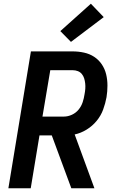

<svg xmlns="http://www.w3.org/2000/svg" viewBox="-20 -1011 640 1031"><path d="M25 0 146 -735H370Q401 -735 431 -728.5Q461 -722 485.5 -706Q510 -690 526.5 -665.5Q543 -641 550 -612Q557 -583 557 -551.5Q557 -520 552 -489Q546 -456 534 -423Q522 -390 499 -362Q476 -334 445 -315Q414 -296 381 -289L487 0H363L258 -284H192L145 0ZM323 -385Q345 -385 366.5 -395Q388 -405 402.5 -423Q417 -441 424 -462.5Q431 -484 434 -505Q437 -520 438 -534.5Q439 -549 437.5 -563Q436 -577 432 -590Q428 -603 419.5 -613.5Q411 -624 398 -629Q385 -634 371 -634H250L208 -385ZM361 -786 304 -844 468 -991 537 -919Z"/></svg>

Font: Iosevka Extended
Style: Bold Italic
Weight: 700
Width: 7
Italic angle: -9°
Monospace: yes
Designer: Belleve Invis
Foundry: Belleve Invis
Version: Version 32.5.0; ttfautohint (v1.8.4)